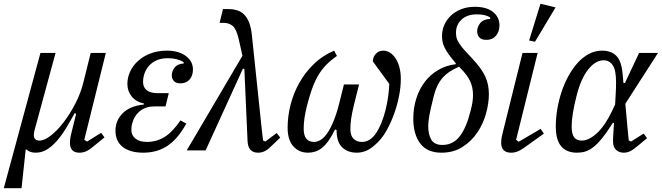

<svg xmlns="http://www.w3.org/2000/svg" viewBox="-67 -796 3502 1016"><path d="M147 -516H227L115 -104Q112 -90 112 -81Q112 -66 120 -59Q128 -52 142 -52Q168 -52 202.5 -79Q237 -106 270.5 -150Q304 -194 332.5 -249.5Q361 -305 375 -363L413 -516H493L379 -56L394 -47L468 -93L486 -69L432 -25Q405 -2 388 5Q371 12 353 12Q303 12 303 -41Q303 -50 304.5 -61.5Q306 -73 311 -93L336 -194L328 -197Q305 -155 282 -117Q259 -79 234 -50.5Q209 -22 181.5 -5Q154 12 122 12Q90 12 73 -5H69L47 200H-47Z M750 -233Q705 -233 674 -208.5Q643 -184 632 -141Q628 -125 628 -109Q628 -80 650 -62.5Q672 -45 711 -45Q761 -45 803.5 -71Q846 -97 888 -159L919 -142Q895 -99 869.5 -69.5Q844 -40 815.5 -22Q787 -4 756 4Q725 12 691 12Q622 12 583 -18Q544 -48 544 -105Q544 -158 582 -196.5Q620 -235 694 -243L695 -248Q653 -257 630 -285.5Q607 -314 607 -352Q607 -386 622 -418Q637 -450 664.5 -474.5Q692 -499 730.5 -513.5Q769 -528 816 -528Q878 -528 916 -500Q954 -472 954 -428Q954 -396 936.5 -375.5Q919 -355 888 -355Q864 -355 853 -367.5Q842 -380 842 -398Q842 -419 857 -438.5Q872 -458 905 -460V-467Q872 -488 822 -488Q771 -488 738 -463Q705 -438 694 -395Q690 -379 690 -364Q690 -303 769 -303H826L809 -233Z M1216 -501 1196 -590Q1184 -642 1164.5 -658.5Q1145 -675 1117 -675H1095L1113 -748H1139Q1166 -748 1187.5 -741.5Q1209 -735 1225 -719Q1241 -703 1251.5 -676Q1262 -649 1266 -609L1318 -113Q1320 -98 1321.5 -82.5Q1323 -67 1325 -53L1337 -47L1397 -92L1416 -68L1366 -20Q1346 -1 1330.5 5.5Q1315 12 1298 12Q1274 12 1259.5 -2Q1245 -16 1243 -49L1226 -432H1218L1021 0H921Z M1833 -349 1806 -241Q1795 -196 1791 -166.5Q1787 -137 1787 -113Q1787 -78 1804 -61.5Q1821 -45 1848 -45Q1891 -45 1922 -90Q1953 -135 1973 -213Q1990 -281 1993 -352L1906 -471Q1906 -494 1921.5 -511Q1937 -528 1961 -528Q1980 -528 1997 -517Q2014 -506 2027 -486Q2040 -466 2047 -438.5Q2054 -411 2054 -379Q2054 -335 2044.5 -287Q2035 -239 2018.5 -193.5Q2002 -148 1980.5 -109Q1959 -70 1934 -45Q1900 -11 1874 0.5Q1848 12 1821 12Q1773 12 1743.5 -16.5Q1714 -45 1714 -108L1706 -111Q1689 -76 1672 -52Q1655 -28 1637.5 -14Q1620 0 1601.5 6Q1583 12 1563 12Q1515 12 1485 -22Q1455 -56 1455 -120Q1455 -180 1470.5 -241.5Q1486 -303 1517 -358Q1548 -413 1594 -457.5Q1640 -502 1701 -528L1716 -500Q1683 -477 1659.5 -453Q1636 -429 1618 -399Q1600 -369 1585.5 -329.5Q1571 -290 1557 -235Q1540 -167 1540 -116Q1540 -78 1554.5 -61.5Q1569 -45 1595 -45Q1612 -45 1630 -56Q1648 -67 1665 -91.5Q1682 -116 1698.5 -156Q1715 -196 1729 -253L1753 -349Z M2269 12Q2194 12 2157 -36.5Q2120 -85 2120 -168Q2120 -225 2136 -275Q2152 -325 2181 -363Q2210 -401 2251.5 -425.5Q2293 -450 2344 -456L2345 -461L2339 -468Q2319 -492 2306 -510.5Q2293 -529 2285.5 -544.5Q2278 -560 2275 -574.5Q2272 -589 2272 -605Q2272 -635 2283.5 -662.5Q2295 -690 2317.5 -712Q2340 -734 2372.5 -747Q2405 -760 2446 -760Q2508 -760 2542 -732.5Q2576 -705 2576 -662Q2576 -629 2557.5 -607Q2539 -585 2507 -585Q2481 -585 2469.5 -598Q2458 -611 2458 -631Q2458 -653 2474 -673.5Q2490 -694 2527 -696V-703Q2504 -720 2457 -720Q2405 -720 2375.5 -692.5Q2346 -665 2346 -624Q2346 -611 2348 -600Q2350 -589 2357 -576.5Q2364 -564 2375.5 -549Q2387 -534 2407 -513L2435 -483Q2480 -435 2500 -393Q2520 -351 2520 -298Q2520 -250 2505 -195.5Q2490 -141 2459 -95Q2428 -49 2380.5 -18.5Q2333 12 2269 12ZM2274 -29Q2330 -29 2365.5 -74.5Q2401 -120 2423 -209Q2431 -239 2433.5 -258Q2436 -277 2436 -294Q2436 -333 2421 -366Q2406 -399 2367 -438L2362 -443Q2305 -419 2274 -383Q2243 -347 2229 -290Q2220 -254 2214 -228.5Q2208 -203 2205 -185Q2202 -167 2200.5 -154Q2199 -141 2199 -129Q2199 -84 2215.5 -56.5Q2232 -29 2274 -29Z M2811 -89 2716 -21Q2689 -1 2672 5.5Q2655 12 2638 12Q2585 12 2585 -41Q2585 -50 2586.5 -61.5Q2588 -73 2593 -93L2698 -516H2778L2664 -56L2678 -46L2794 -114ZM2793 -776 2873 -757 2764 -575 2733 -582Z M3242 -247 3254 -115Q3256 -100 3257 -84Q3258 -68 3260 -53L3272 -47L3339 -89L3357 -65L3309 -25Q3283 -3 3267 4.5Q3251 12 3234 12Q3210 12 3193.5 -2.5Q3177 -17 3177 -47Q3177 -58 3177.5 -72Q3178 -86 3180 -112L3182 -146H3176L3167 -132Q3139 -88 3115.5 -60Q3092 -32 3071 -16Q3050 0 3029.5 6Q3009 12 2986 12Q2932 12 2903 -21.5Q2874 -55 2874 -127Q2874 -169 2881.5 -215.5Q2889 -262 2903.5 -306.5Q2918 -351 2939.5 -391Q2961 -431 2988 -461.5Q3015 -492 3048 -510Q3081 -528 3119 -528Q3167 -528 3194.5 -500.5Q3222 -473 3228 -402L3232 -357H3240L3315 -516H3415ZM3011 -52Q3049 -52 3092 -91.5Q3135 -131 3172 -209L3188 -243L3191 -298Q3192 -313 3192.5 -328.5Q3193 -344 3193 -361Q3193 -426 3175 -451.5Q3157 -477 3128 -477Q3084 -477 3045.5 -428.5Q3007 -380 2984 -289Q2971 -238 2964.5 -198Q2958 -158 2958 -127Q2958 -86 2971.5 -69Q2985 -52 3011 -52Z"/></svg>

Font: IBM Plex Serif
Style: Italic
Weight: 400
Italic angle: -14°
Designer: Mike Abbink, Paul van der Laan, Pieter van Rosmalen
Foundry: Bold Monday
Version: Version 3.001